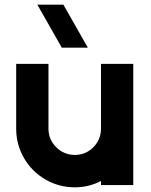

<svg xmlns="http://www.w3.org/2000/svg" viewBox="-20 -798 653 828"><path d="M358.9 -592.3H246.6L141.1 -777.8H253.4ZM49.8 -243.2V-522.5H189V-243.2Q189 -196.3 222.4 -163.1Q255.9 -129.9 302.7 -129.9Q349.6 -129.9 382.6 -163.1Q415.5 -196.3 415.5 -243.2V-522.5H554.7V0H415.5V-17.6Q363.3 9.8 302.7 9.8Q234.4 9.8 176 -23.9Q117.7 -57.6 83.7 -116Q49.8 -174.3 49.8 -243.2Z"/></svg>

Font: Basically A Sans Serif
Style: Bold
Weight: 700
Designer: Hyung-Suk Kim
Foundry: Mental Design
Version: 1.000